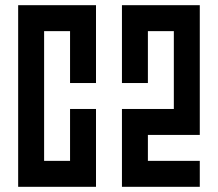

<svg xmlns="http://www.w3.org/2000/svg" viewBox="-20 -720 840 740"><path d="M50 -700V0H350V-300H250V-100H150V-600H250V-400H350V-700ZM750 -700H450V-400H550V-600H650V-300H450V0H750V-100H550V-200H750Z"/></svg>

Font: Mourier
Style: Regular
Weight: 400
Designer: Eric Mourier
Foundry: Velvetyne Type Foundry
Version: Version 2.000;hotconv 1.0.109;makeotfexe 2.5.65596